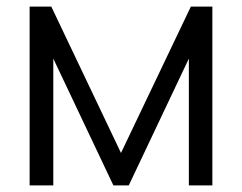

<svg xmlns="http://www.w3.org/2000/svg" viewBox="-20 -560 732 580"><path d="M141 0V-383L322.5 0H369L550.5 -383V0H621.5V-540H556.5L345.5 -98L135 -540H69.5V0Z"/></svg>

Font: Manrope
Style: Regular
Weight: 400
Designer: Mikhail Sharanda
Foundry: Mikhail Sharanda
Version: Version 4.505